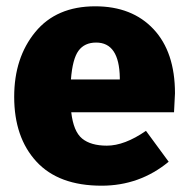

<svg xmlns="http://www.w3.org/2000/svg" viewBox="-20 -571 597 609"><path d="M535 -275Q535 -269 532 -215H206Q213 -154 240.5 -131.5Q268 -109 319 -109Q375 -109 443 -156L515 -58Q423 18 302 18Q166 18 95.5 -58.5Q25 -135 25 -264Q25 -388 92 -469.5Q159 -551 282 -551Q399 -551 467 -478.5Q535 -406 535 -275ZM360 -319V-325Q358 -436 285 -436Q248 -436 229 -410Q210 -384 205 -319Z"/></svg>

Font: FiraGO ExtraBold
Style: Regular
Weight: 800
Designer: bBox Type
Foundry: bBox Type GmbH
Version: Version 1.001;PS 001.001;hotconv 1.0.88;makeotf.lib2.5.64775